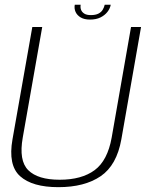

<svg xmlns="http://www.w3.org/2000/svg" viewBox="-20 -789 632 814"><path d="M227.5 4.5Q338.5 4.5 406.8 -42Q475 -88.5 494.5 -198.5L578 -674.5H535.5L453.5 -206Q436 -108 381 -67.5Q326 -27 233 -27Q140.5 -27 99.8 -67.5Q59 -108 76.5 -206L159 -674.5H117L33 -198.5Q13.5 -88.5 65.2 -42Q117 4.5 227.5 4.5ZM361.5 -706Q387.5 -706 405.8 -715Q424 -724 435.2 -738.2Q446.5 -752.5 449.5 -769H424Q421.5 -758 415.5 -747.8Q409.5 -737.5 397.2 -731.2Q385 -725 365 -725Q347 -725 337 -731.5Q327 -738 323.5 -747.8Q320 -757.5 322 -769H297Q294 -752.5 300.5 -738.2Q307 -724 322.2 -715Q337.5 -706 361.5 -706Z"/></svg>

Font: Anybody Thin ExtraLight
Style: Italic
Weight: 250
Italic angle: -10°
Version: Version 1.113;gftools[0.9.25]